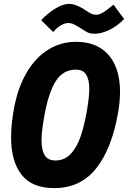

<svg xmlns="http://www.w3.org/2000/svg" viewBox="-20 -950 658 987"><path d="M37 -245Q37 -310 50.5 -385Q70 -495.5 115.5 -574.2Q161 -653 226.5 -694Q292 -735 371 -735Q441.5 -735 492 -705.5Q542.5 -676 569.8 -618.2Q597 -560.5 597 -477.5Q597 -427.5 586.5 -368Q554.5 -186 474.5 -84.5Q394.5 17 258.5 17Q144.5 17 90.8 -51.8Q37 -120.5 37 -245ZM426.5 -379Q439 -453 439 -493Q439 -540.5 423.2 -566.2Q407.5 -592 370 -592Q303.5 -592 266 -531.8Q228.5 -471.5 207.5 -352Q193.5 -272.5 193.5 -228Q193.5 -179.5 209.8 -152.2Q226 -125 264.5 -125Q312 -125 343.8 -159Q375.5 -193 394.2 -248Q413 -303 426.5 -379ZM405 -798.5 396.5 -804Q372.5 -819 359.2 -825.2Q346 -831.5 331 -831.5Q294 -831.5 253.5 -785.5L191.5 -846Q225.5 -882.5 264.8 -906.2Q304 -930 335 -930Q352 -930 372.2 -922.5Q392.5 -915 412 -902.5L421.5 -896Q437.5 -885 448.8 -879.5Q460 -874 474 -874Q489.5 -874 507.8 -884.5Q526 -895 563.5 -926L618 -852.5Q583.5 -816 542 -796.2Q500.5 -776.5 466 -776.5Q446 -776.5 432.5 -782.5Q419 -788.5 405 -798.5Z"/></svg>

Font: JuliaMono Black
Style: Italic
Weight: 900
Italic angle: -9°
Monospace: yes
Designer: cormullion
Foundry: corm
Version: Version 0.057; ttfautohint (v1.8.4)